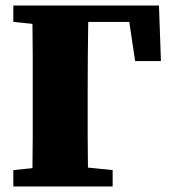

<svg xmlns="http://www.w3.org/2000/svg" viewBox="-20 -672 620 692"><path d="M28 -593V-652H553L560 -452H467L446 -593H298Q297 -532 296.5 -469Q296 -406 296 -342V-289Q296 -241 296 -184.5Q296 -128 297 -68L386 -59V0H28V-59L97 -66Q98 -125 98 -182Q98 -239 98 -288V-342Q98 -403 98 -464Q98 -525 97 -586Z"/></svg>

Font: Source Serif 4 Black
Style: Regular
Weight: 900
Designer: Frank Grießhammer
Foundry: Adobe
Version: Version 4.005;hotconv 1.1.0;makeotfexe 2.6.0